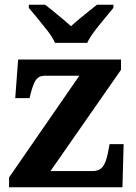

<svg xmlns="http://www.w3.org/2000/svg" viewBox="-20 -786 569 806"><path d="M18 0V-41L313 -468H167Q145 -468 133 -453.5Q121 -439 110 -398L104 -374H44L56 -536H488V-493L192 -68H368Q398 -68 412 -87Q426 -106 434 -149L440 -181H499L494 0ZM211 -606Q201 -629 180.5 -655.5Q160 -682 138.5 -708Q117 -734 101 -753V-766H170Q184 -755 203.5 -739Q223 -723 243 -706.5Q263 -690 278 -676Q293 -690 313 -706.5Q333 -723 353 -739Q373 -755 387 -766H456V-753Q441 -734 419 -708Q397 -682 377 -655.5Q357 -629 346 -606Z"/></svg>

Font: Noto Serif Tamil
Style: Italic
Weight: 400
Italic angle: -12°
Designer: Indian Type Foundry, Tom Grace, and the Monotype Design Team
Foundry: Monotype Imaging Inc.
Version: Version 2.003